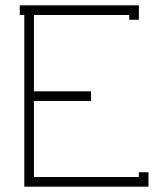

<svg xmlns="http://www.w3.org/2000/svg" viewBox="-20 -699 611 719"><path d="M464 -643V-625H500V-679H54V-643H71V0H536V-54H500V-36H107V-321H321V-357H107V-643Z"/></svg>

Font: Rawengulk
Style: Regular
Weight: 400
Version: Version 0.9